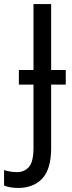

<svg xmlns="http://www.w3.org/2000/svg" viewBox="-84 -734 353 946"><path d="M168 -5V-317H240V-389H168V-714H81V-389H9V-317H81V-5Q81 63 58.5 88.5Q36 114 1 114Q-33 114 -64 104V180Q-36 192 6 192Q81 192 124.5 145.5Q168 99 168 -5Z"/></svg>

Font: Noto Sans UI SemiCondensed
Style: Regular
Weight: 400
Width: 4
Designer: Monotype Design Team
Foundry: Monotype Imaging Inc.
Version: 1.001